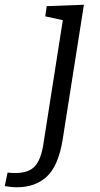

<svg xmlns="http://www.w3.org/2000/svg" viewBox="-130 -551 421 810"><path d="M-110 234 -98 177Q-81 179 -66 179Q-9 179 17 150.5Q43 122 53 57L135 -466L61 -482L67 -525L224 -531L134 40Q116 149 67.5 194Q19 239 -59 239Q-73 239 -85 237.5Q-97 236 -110 234Z"/></svg>

Font: Bitter
Style: Italic
Weight: 400
Italic angle: -9°
Designer: Sol Matas, and Bitter project Authors
Foundry: Sol Matas
Version: Version 2.001